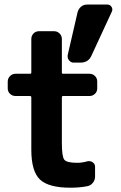

<svg xmlns="http://www.w3.org/2000/svg" viewBox="-20 -830 540 859"><path d="M379.9 -500Q394.5 -500 404.8 -490.2Q415 -480.5 415 -464.8V-434.6Q415 -419.9 404.8 -410.2Q394.5 -400.4 379.9 -400.4H261.7Q256.8 -400.4 256.8 -394.5V-190.4Q256.8 -129.9 267.6 -115.7Q278.3 -101.6 325.2 -101.6Q347.7 -101.6 371.1 -108.4Q383.8 -111.3 394.5 -104Q405.3 -96.7 405.3 -84V-40Q405.3 -24.4 395.5 -12.2Q385.7 0 371.1 2.9Q336.9 9.8 294.9 9.8Q197.3 9.8 158.7 -26.9Q120.1 -63.5 120.1 -160.2V-394.5Q120.1 -399.4 115.2 -400.4H49.8Q35.2 -400.4 24.9 -410.2Q14.6 -419.9 14.6 -434.6V-464.8Q14.6 -479.5 24.9 -489.7Q35.2 -500 49.8 -500H115.2Q120.1 -500 120.1 -504.9V-655.3Q120.1 -669.9 129.9 -680.2Q139.6 -690.4 155.3 -690.4H221.7Q236.3 -690.4 246.6 -680.2Q256.8 -669.9 256.8 -655.3V-504.9Q256.8 -500 261.7 -500ZM460 -809.6Q472.7 -809.6 479 -799.3Q485.4 -789.1 480.5 -778.3L389.6 -582Q376 -549.8 339.8 -549.8H309.6Q296.9 -549.8 288.6 -560.5Q280.3 -571.3 283.2 -585L327.1 -775.4Q331.1 -790 342.3 -799.8Q353.5 -809.6 370.1 -809.6Z"/></svg>

Font: Rounded-L Mgen+ 1mn bold
Style: Bold
Weight: 700
Designer: [Source Han Sans]
Ryoko NISHIZUKA  (kana & ideographs); Paul D. Hunt (Latin, Greek & Cyrillic); Wenlong ZHANG  (bopomofo
Version: Version 1.059.20150602